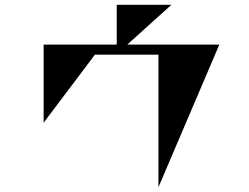

<svg xmlns="http://www.w3.org/2000/svg" viewBox="-20 -701 1040 801"><path d="M895 -515 641 80V-473H376L162 -189V-515H467V-681H695L511 -515Z"/></svg>

Font: Chokokutai
Style: Regular
Weight: 400
Designer: 108号,108go
Foundry: Font Zone 108
Version: Version 1.000; ttfautohint (v1.8.3)